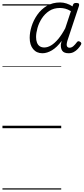

<svg xmlns="http://www.w3.org/2000/svg" viewBox="-20 -1045 683 1565"><path d="M326 -611Q278 -611 250 -645Q222 -679 222 -737Q222 -781 237.5 -830.5Q253 -880 284 -924.5Q315 -969 361.5 -997Q408 -1025 471 -1025Q496 -1025 522.5 -1016.5Q549 -1008 571 -993L575 -1006Q579 -1015 584.5 -1018Q590 -1021 602 -1021Q618 -1021 622.5 -1015Q627 -1009 624 -998L529 -712Q524 -695 523.5 -682.5Q523 -670 529 -663Q535 -656 546 -656Q563 -656 577.5 -668.5Q592 -681 606 -700Q610 -706 616 -708.5Q622 -711 632 -705Q641 -700 642.5 -693.5Q644 -687 639 -679Q629 -662 614 -646Q599 -630 580.5 -620.5Q562 -611 540 -611Q502 -611 488 -630.5Q474 -650 476 -683Q478 -691 479.5 -698Q481 -705 483 -712Q444 -659 403.5 -635Q363 -611 326 -611ZM274 -743Q274 -717 281.5 -697.5Q289 -678 304 -668Q319 -658 341 -658Q368 -658 396.5 -675Q425 -692 454.5 -727Q484 -762 512 -815L558 -954Q533 -969 511.5 -974.5Q490 -980 469 -980Q418 -980 381.5 -956Q345 -932 321 -895Q297 -858 285.5 -817Q274 -776 274 -743ZM0 490H479V500H0ZM0 -20H479V0H0ZM0 -505H479V-500H0ZM0 -1010H479V-1000H0Z"/></svg>

Font: Playwrite MX Guides
Style: Regular
Weight: 400
Designer: Veronika Burian, José Scaglione
Foundry: TypeTogether
Version: Version 1.003